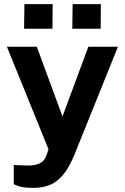

<svg xmlns="http://www.w3.org/2000/svg" viewBox="-20 -743 603 928"><path d="M143.5 165Q90.5 165 68.5 156.2Q46.5 147.5 46.5 147.5V54.5L98 56.5Q131.5 58.5 152 53.2Q172.5 48 183 39.5Q193.5 31 198.2 21.8Q203 12.5 205 7L214.5 -21.5L13.5 -517H158L282 -180L407 -517H550L340.5 3Q313.5 69 283.2 104Q253 139 218.2 152Q183.5 165 143.5 165ZM329.5 -604 331 -723H467.5L466.5 -604ZM96.5 -604 98 -723H234.5L233.5 -604Z"/></svg>

Font: Public Sans Thin
Style: Bold
Weight: 700
Version: Version 2.001